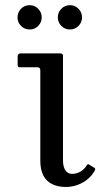

<svg xmlns="http://www.w3.org/2000/svg" viewBox="-20 -732 408 762"><path d="M128 -465Q140 -465 140 -453V-94Q140 -59.5 151.5 -36.5Q163 -13.5 185.8 -1.8Q208.5 10 242 10Q266 10 288.2 1.8Q310.5 -6.5 328 -21Q345.5 -35.5 356 -55Q358.5 -60 357.8 -62.2Q357 -64.5 353 -67L335 -78Q331.5 -81 329 -80.2Q326.5 -79.5 323.5 -74.5Q313.5 -59 298.5 -50.5Q283.5 -42 266 -42Q249 -42 239.5 -56Q230 -70 230 -96V-509.5Q230 -520 220.5 -520H62Q50 -520 50 -507V-477Q50 -469 51.8 -467Q53.5 -465 60.5 -465ZM257.5 -615Q277.5 -615 291.5 -629Q305.5 -643 305.5 -663Q305.5 -683 291.5 -697.2Q277.5 -711.5 257.5 -711.5Q237.5 -711.5 223.5 -697.2Q209.5 -683 209.5 -663Q209.5 -643 223.5 -629Q237.5 -615 257.5 -615ZM97.5 -615Q117.5 -615 131.5 -629Q145.5 -643 145.5 -663Q145.5 -683 131.5 -697.2Q117.5 -711.5 97.5 -711.5Q77.5 -711.5 63.5 -697.2Q49.5 -683 49.5 -663Q49.5 -643 63.5 -629Q77.5 -615 97.5 -615Z"/></svg>

Font: Besley
Style: Regular
Weight: 400
Designer: Owen Earl
Foundry: indestructible type*
Version: Version 4.000